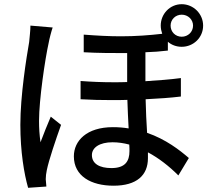

<svg xmlns="http://www.w3.org/2000/svg" viewBox="-20 -846 996 915"><path d="M125 -724C125 -700 121 -669 119 -646C106 -571 77 -392 77 -251C77 -123 95 -17 114 49L201 43C200 32 199 17 198 8C198 -4 200 -22 203 -35C213 -84 246 -181 271 -251L222 -290C207 -255 187 -206 173 -168C168 -203 166 -236 166 -270C166 -371 195 -566 212 -642C215 -660 225 -698 231 -715ZM846 -776C876 -776 900 -753 900 -724C900 -694 876 -671 846 -671C816 -671 793 -694 793 -724C793 -753 816 -776 846 -776ZM597 -126C597 -77 576 -45 511 -45C454 -45 418 -66 418 -107C418 -143 455 -168 516 -168C543 -168 570 -164 596 -157C597 -145 597 -135 597 -126ZM780 -647C797 -632 820 -623 846 -623C902 -623 948 -667 948 -724C948 -780 902 -826 846 -826C790 -826 746 -780 746 -724C746 -710 749 -697 753 -685C692 -678 627 -673 556 -673C501 -673 443 -676 379 -681V-597C448 -593 517 -593 586 -593V-455C564 -454 542 -454 520 -454C469 -454 417 -456 364 -460V-373C414 -370 464 -369 513 -369C538 -369 563 -369 587 -370C588 -326 591 -277 593 -234C569 -238 544 -240 518 -240C393 -240 332 -175 332 -101C332 -7 414 39 521 39C632 39 685 -11 685 -92C685 -100 685 -111 685 -120C736 -93 786 -54 830 -10L880 -93C837 -130 771 -182 681 -213C678 -263 675 -317 674 -373C736 -376 793 -380 842 -386V-474C791 -467 734 -463 673 -459V-597C710 -598 746 -601 780 -605Z"/></svg>

Font: Kinto Sans Med
Style: Regular
Weight: 500
Designer: Authors: Ryoko NISHIZUKA  (kana & ideographs); Paul D. Hunt (Latin, Greek & Cyrillic); Wenlong ZHANG  (bopomofo); Sandol
Foundry: Adobe Systems Incorporated, ookami Inc.
Version: Version 0.001